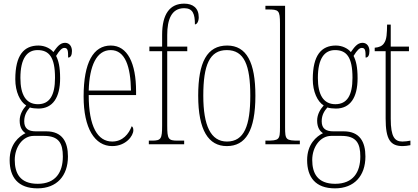

<svg xmlns="http://www.w3.org/2000/svg" viewBox="-20 -792 2293 1054"><path d="M186 242C292 242 353 173 353 67C353 -13 322 -71 234 -71H177C136 -71 113 -86 113 -126C113 -162 128 -183 144 -202C155 -198 177 -196 191 -196C270 -196 310 -257 310 -362C310 -426 301 -459 288 -485C308 -518 321 -529 333 -529C353 -529 354 -513 354 -476C368 -476 375 -489 375 -512C375 -536 362 -557 337 -557C308 -557 291 -531 273 -506C258 -525 227 -542 191 -542C111 -542 64 -489 64 -357C64 -288 90 -234 124 -213C106 -193 88 -165 88 -130C88 -91 104 -71 120 -61C84 -43 33 -1 33 87C33 180 78 242 186 242ZM188 -220C123 -220 92 -271 92 -364C92 -472 129 -517 186 -517C249 -517 282 -479 282 -365C282 -268 252 -220 188 -220ZM187 217C89 217 61 158 61 86C61 15 105 -46 165 -46H222C304 -46 325 -4 325 67C325 153 286 217 187 217Z M596 10C671 10 712 -46 712 -77C712 -90 708 -96 703 -99C687 -57 654 -15 596 -15C516 -15 467 -97 467 -270H727V-291C727 -445 680 -542 588 -542C493 -542 439 -450 439 -262C439 -88 500 10 596 10ZM699 -295H467C471 -431 510 -517 588 -517C667 -517 697 -427 699 -295Z M797 0H991V-20H954C904 -20 898 -29 898 -103V-511H1008V-536H898V-600C898 -684 921 -747 991 -747C1039 -747 1050 -715 1050 -658C1061 -658 1071 -674 1071 -697C1071 -748 1039 -772 991 -772C914 -772 870 -717 870 -601V-536H800V-511H870V-103C870 -29 864 -20 814 -20H797Z M1225 10C1328 10 1382 -73 1382 -267C1382 -449 1334 -542 1227 -542C1117 -542 1068 -451 1068 -267C1068 -76 1125 10 1225 10ZM1226 -15C1137 -15 1096 -102 1096 -267C1096 -434 1130 -517 1225 -517C1321 -517 1354 -434 1354 -267C1354 -103 1321 -15 1226 -15Z M1437 0H1626V-20H1622C1549 -20 1545 -24 1545 -94V-760H1437V-740H1450C1510 -740 1517 -736 1517 -662V-94C1517 -24 1513 -20 1440 -20H1437Z M1819 242C1925 242 1986 173 1986 67C1986 -13 1955 -71 1867 -71H1810C1769 -71 1746 -86 1746 -126C1746 -162 1761 -183 1777 -202C1788 -198 1810 -196 1824 -196C1903 -196 1943 -257 1943 -362C1943 -426 1934 -459 1921 -485C1941 -518 1954 -529 1966 -529C1986 -529 1987 -513 1987 -476C2001 -476 2008 -489 2008 -512C2008 -536 1995 -557 1970 -557C1941 -557 1924 -531 1906 -506C1891 -525 1860 -542 1824 -542C1744 -542 1697 -489 1697 -357C1697 -288 1723 -234 1757 -213C1739 -193 1721 -165 1721 -130C1721 -91 1737 -71 1753 -61C1717 -43 1666 -1 1666 87C1666 180 1711 242 1819 242ZM1821 -220C1756 -220 1725 -271 1725 -364C1725 -472 1762 -517 1819 -517C1882 -517 1915 -479 1915 -365C1915 -268 1885 -220 1821 -220ZM1820 217C1722 217 1694 158 1694 86C1694 15 1738 -46 1798 -46H1855C1937 -46 1958 -4 1958 67C1958 153 1919 217 1820 217Z M2191 10C2202 10 2218 8 2233 5V-20C2216 -17 2205 -15 2189 -15C2147 -15 2125 -40 2125 -140V-511H2225V-536H2125V-657H2105C2104 -610 2104 -575 2087 -553C2078 -540 2062 -532 2037 -530V-511H2097V-141C2097 -26 2123 10 2191 10Z"/></svg>

Font: Noto Serif Sinhala ExtraCondensed Thin
Style: Regular
Weight: 100
Width: 2
Designer: Jelle Bosma - Monotype Design Team
Foundry: Monotype Imaging Inc.
Version: Version 2.007